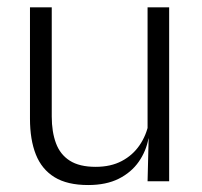

<svg xmlns="http://www.w3.org/2000/svg" viewBox="-20 -508 565 538"><path d="M125 -487.5V-181.5Q125 -138.5 136.8 -106.8Q148.5 -75 175.5 -57.8Q202.5 -40.5 248 -40.5Q290.5 -40.5 321.2 -56.8Q352 -73 371.2 -101.2Q390.5 -129.5 397 -164.5L409.5 -120H396Q389.5 -84.5 368.8 -54.8Q348 -25 312.8 -7.2Q277.5 10.5 227 10.5Q168.5 10.5 132.8 -11.5Q97 -33.5 80.5 -75Q64 -116.5 64 -175.5V-487.5ZM454 -487.5V0H393.5L396.5 -120.5L393.5 -123.5V-487.5Z"/></svg>

Font: Anek Odia Medium Light
Style: Regular
Weight: 300
Version: Version 1.003